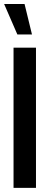

<svg xmlns="http://www.w3.org/2000/svg" viewBox="-25 -916 236 936"><path d="M-4.9 -896.5H94.7L130.9 -748H59.6ZM41 0V-683.6H150.4V0Z"/></svg>

Font: Post No Bills Colombo
Style: Bold
Weight: 700
Designer: Kosala Senevirathne, Siva Puranthara, Lasantha Premarathna, Tharique Azeez
Foundry: Mooniak
Version: Version 1.220 ; ttfautohint (v1.6)